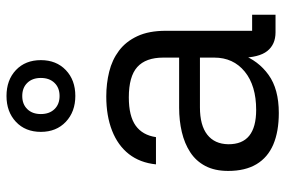

<svg xmlns="http://www.w3.org/2000/svg" viewBox="-162 -698 870 585"><g transform="rotate(-90 272.5 -405.0)"><path d="M520.7 0H467Q430 0 410 -25.2Q390 -50.3 389.3 -107.3L399.7 -104Q380.7 -52.3 337.3 -21.2Q294 10 221.3 10Q164.7 10 125.2 -6.8Q85.7 -23.7 65.2 -58Q44.7 -92.3 44.7 -144.3Q44.7 -185 59.7 -213.7Q74.7 -242.3 101.5 -259.8Q128.3 -277.3 163.2 -285.5Q198 -293.7 237.3 -293.7H390V-342Q390 -395.3 361.3 -421.2Q332.7 -447 268.7 -447Q212 -447 182.8 -426.2Q153.7 -405.3 147.7 -364.3H64.7Q69.7 -413 96 -446.7Q122.3 -480.3 167.3 -498Q212.3 -515.7 271.7 -515.7Q311 -515.7 347 -506.8Q383 -498 411 -477Q439 -456 455.3 -421Q471.7 -386 471.7 -334V-71.3H520.7ZM126 -144Q125.7 -101.3 151.8 -80.2Q178 -59 230.7 -59Q304.7 -59 347.3 -93.8Q390 -128.7 390 -186.7V-230.3H238.3Q183.7 -230.3 155.2 -208Q126.7 -185.7 126 -144ZM273.3 -610Q225 -610 194.3 -639Q163.7 -668 163.7 -715Q163.7 -762.3 194.3 -791Q224.9 -819.7 273 -819.7Q321.7 -819.7 352 -791Q382.3 -762.3 382.3 -715Q382.3 -668 352 -639Q321.7 -610 273.3 -610ZM273 -658Q298.1 -658 313 -673.5Q328 -689 328 -715Q328 -741 313 -756.3Q298.1 -771.7 273 -771.7Q247.9 -771.7 233 -756.3Q218 -741 218 -715Q218 -689 233 -673.5Q247.9 -658 273 -658Z"/></g></svg>

Font: 42dot Sans Light
Style: Regular
Weight: 300
Designer: 42dot
Version: Version 1.000